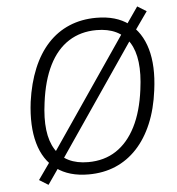

<svg xmlns="http://www.w3.org/2000/svg" viewBox="-55 -800 822 891"><g transform="rotate(-5 356.5 -354.5)"><path d="M325 8Q234 8 175.5 -35Q117 -78 94.5 -158.5Q72 -239 86 -351Q98 -437 126 -504.5Q154 -572 197 -618.5Q240 -665 297 -689Q354 -713 423 -713Q515 -713 573 -670Q631 -627 654 -547Q677 -467 662 -355Q651 -268 622.5 -200.5Q594 -133 550.5 -86.5Q507 -40 450.5 -16Q394 8 325 8ZM328 -49Q403 -49 458.5 -85.5Q514 -122 549.5 -192Q585 -262 598 -363Q618 -509 571.5 -582.5Q525 -656 419 -656Q345 -656 289 -620Q233 -584 198 -514Q163 -444 150 -342Q130 -197 176.5 -123Q223 -49 328 -49ZM135 40 93 14 155 -74 177 -105 538 -634 558 -664 617 -749 659 -723 597 -635 576 -604 215 -75 194 -45Z"/></g></svg>

Font: Nunito Sans 10pt SemiCondensed Light
Style: Italic
Weight: 300
Width: 4
Italic angle: -9°
Designer: Vernon Adams
Foundry: Vernon Adams
Version: Version 3.101;gftools[0.9.27]